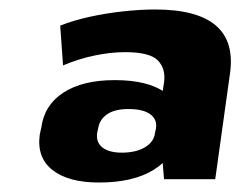

<svg xmlns="http://www.w3.org/2000/svg" viewBox="-20 -738 510 405"><path d="M315 -493 326 -564Q330 -593 313 -610.5Q296 -628 244 -628Q214 -628 180 -621Q146 -614 113 -600L107 -684Q135 -695 169 -702.5Q203 -710 239.5 -714Q276 -718 307 -718Q485 -718 465 -582L434 -360H326ZM189 -353Q124 -353 90.5 -379.5Q57 -406 64 -455L67 -468Q73 -516 113.5 -542.5Q154 -569 222 -569Q292 -569 328 -543Q364 -517 357 -468L355 -455Q348 -407 304.5 -380Q261 -353 189 -353ZM237 -416Q267 -416 286 -427.5Q305 -439 307 -458L309 -467Q312 -486 297 -497Q282 -508 251 -508Q222 -508 206 -497Q190 -486 187 -467L185 -458Q182 -438 196 -427Q210 -416 237 -416Z"/></svg>

Font: Pathway Extreme 28pt ExtraBold
Style: Italic
Weight: 800
Italic angle: -8°
Designer: Eduardo Rodriguez Tunni
Foundry: Eduardo Rodriguez Tunni
Version: Version 1.001;gftools[0.9.26]